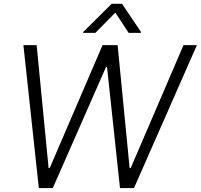

<svg xmlns="http://www.w3.org/2000/svg" viewBox="-20 -957 1022 977"><path d="M177.6 0 99.1 -727.3H166.5L227.3 -101.9H233L501.8 -727.3H578.5L639.6 -101.9H645.2L913.7 -727.3H981.9L661.9 0H590.6L524.5 -616.8H519.9L248.6 0ZM465.1 -789.8 567 -892.8 634.5 -789.8H696.6L697.2 -794.7L601 -937.5H548.1L403.9 -794.7L403 -789.8Z"/></svg>

Font: Inter Light  BETA
Style: Italic
Weight: 300
Italic angle: 9.39999°
Designer: Rasmus Andersson
Foundry: rsms
Version: Version 3.011;git-f93a4a705